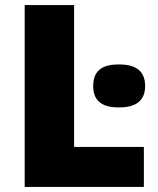

<svg xmlns="http://www.w3.org/2000/svg" viewBox="-20 -734 622 754"><path d="M77 0H545V-157H271V-714H77ZM447 -481C391 -481 346 -464 346 -396C346 -330 391 -312 447 -312C502 -312 550 -330 550 -396C550 -464 502 -481 447 -481Z"/></svg>

Font: Noto Sans UI Black
Style: Regular
Weight: 900
Designer: Monotype Design Team
Foundry: Monotype Imaging Inc.
Version: Version 1.901